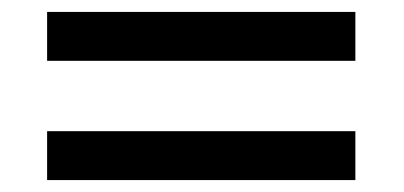

<svg xmlns="http://www.w3.org/2000/svg" viewBox="-20 -453 678 322"><path d="M59 -351V-433H576V-351ZM59 -151V-233H576V-151Z"/></svg>

Font: Orbitron
Style: Regular
Weight: 400
Designer: Matt McInerney
Foundry: The League of Moveable Type
Version: Version 2.001